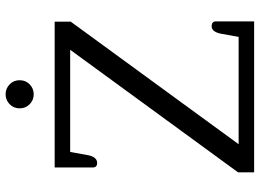

<svg xmlns="http://www.w3.org/2000/svg" viewBox="-138 -768 906 669"><g transform="rotate(-90 314.5 -433.0)"><path d="M272 -817Q272 -838 286.5 -852Q301 -866 321 -866Q341 -866 355.5 -852Q370 -838 370 -817Q370 -796 355.5 -782Q341 -768 321 -768Q301 -768 286.5 -782Q272 -796 272 -817ZM49 -56 476 -641H120L110 -585Q104 -547 82 -547Q66 -547 66 -562V-695H574V-639L147 -54H521L531 -110Q537 -148 558 -148Q575 -148 575 -133V0H49Z"/></g></svg>

Font: Maitree
Style: Regular
Weight: 400
Designer: CadsonDemak Team
Foundry: CadsonDemak
Version: Version 1.001